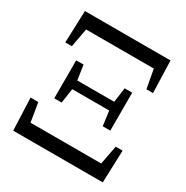

<svg xmlns="http://www.w3.org/2000/svg" viewBox="-168 -874 978 1012"><g transform="rotate(30 321.0 -367.5)"><path d="M49 0H594L601 -197H559L537 -82H107L88 -197H41ZM54 -540H94L115 -654H527L548 -540H588L582 -735H61ZM446 -256H492V-487H446L434 -398H209L196 -487H151V-256H196L209 -345H434Z"/></g></svg>

Font: Noto Serif CJK SC SemiBold
Style: Regular
Weight: 600
Designer: Ryoko NISHIZUKA 西塚涼子 (kana & ideographs); Frank Grießhammer (Latin, Greek & Cyrillic); Wenlong ZHANG 张文龙 (bopomofo); San
Foundry: Adobe
Version: Version 2.001;hotconv 1.1.0;makeotfexe 2.6.0